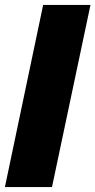

<svg xmlns="http://www.w3.org/2000/svg" viewBox="-29 -763 389 783"><path d="M-9 0 147 -743H340L183 0Z"/></svg>

Font: Saira Semi Condensed Black
Style: Italic
Weight: 900
Width: 4
Italic angle: -12°
Designer: Hector Gatti with collaboration of the Omnibus-Type team
Foundry: Omnibus-Type
Version: Version 1.001; ttfautohint (v1.8)